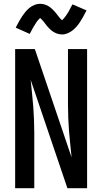

<svg xmlns="http://www.w3.org/2000/svg" viewBox="-20 -994 540 1014"><path d="M60 0V-735H164L358 -163Q355 -198 351 -232.5Q347 -267 344.5 -301.5Q342 -336 340.5 -371Q339 -406 339 -441V-735H440V0H336L142 -572Q145 -537 149 -502.5Q153 -468 155.5 -433.5Q158 -399 159.5 -364Q161 -329 161 -294V0ZM308 -812Q300 -812 292.5 -813.5Q285 -815 278.5 -817.5Q272 -820 265 -824Q258 -828 252.5 -832.5Q247 -837 241 -843Q235 -849 230 -854.5Q225 -860 221 -866Q217 -872 211.5 -878.5Q206 -885 201.5 -890Q197 -895 192 -899Q190 -897 186 -893Q182 -889 180 -886.5Q178 -884 175.5 -881Q173 -878 171 -874.5Q169 -871 166.5 -867Q164 -863 161 -858.5Q158 -854 155.5 -849.5Q153 -845 150 -839.5Q147 -834 144 -828Q141 -822 137 -815L63 -848Q72 -866 80.5 -881Q89 -896 97 -908Q105 -920 114 -931Q123 -942 135 -952Q147 -962 162 -968Q177 -974 192 -974Q200 -974 207.5 -972.5Q215 -971 221.5 -968.5Q228 -966 235 -962Q242 -958 247.5 -953.5Q253 -949 259 -943Q265 -937 270 -931.5Q275 -926 279 -920.5Q283 -915 288.5 -908Q294 -901 298 -896.5Q302 -892 308 -887Q310 -889 314 -893.5Q318 -898 320 -900.5Q322 -903 324.5 -906Q327 -909 329 -912Q331 -915 333.5 -919Q336 -923 339 -927.5Q342 -932 344.5 -937Q347 -942 350 -947.5Q353 -953 356 -959Q359 -965 363 -971L437 -939Q428 -921 419.5 -906Q411 -891 403 -878.5Q395 -866 386 -855.5Q377 -845 365 -835Q353 -825 338 -818.5Q323 -812 308 -812Z"/></svg>

Font: Iosevka SS18 Semibold
Style: Regular
Weight: 600
Monospace: yes
Designer: Belleve Invis
Foundry: Belleve Invis
Version: Version 25.1.1; ttfautohint (v1.8.4)